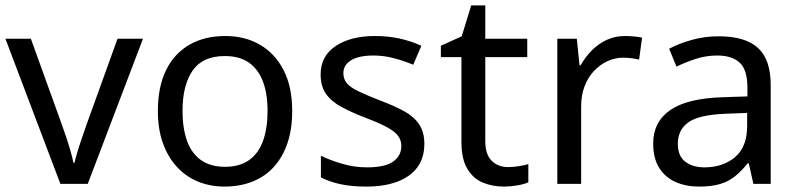

<svg xmlns="http://www.w3.org/2000/svg" viewBox="-20 -730 2947 709"><path d="M203 -51 0 -587H94L208 -271Q216 -249 225 -222Q234 -195 241 -170.5Q248 -146 251 -129H255Q259 -146 266.5 -171Q274 -196 283.5 -223Q293 -250 300 -271L414 -587H508L304 -51Z M1059 -320Q1059 -253 1041.5 -201.5Q1024 -150 991.5 -114Q959 -78 912.5 -59.5Q866 -41 809 -41Q756 -41 711 -59.5Q666 -78 633 -114Q600 -150 581.5 -201.5Q563 -253 563 -320Q563 -409 593 -470.5Q623 -532 679 -564.5Q735 -597 812 -597Q885 -597 940.5 -564.5Q996 -532 1027.5 -470.5Q1059 -409 1059 -320ZM654 -320Q654 -257 670.5 -210.5Q687 -164 722 -139Q757 -114 811 -114Q865 -114 900 -139Q935 -164 951.5 -210.5Q968 -257 968 -320Q968 -384 951 -429Q934 -474 899.5 -498.5Q865 -523 810 -523Q728 -523 691 -469Q654 -415 654 -320Z M1547 -199Q1547 -147 1521 -112Q1495 -77 1447 -59Q1399 -41 1333 -41Q1277 -41 1236.5 -50Q1196 -59 1165 -75V-155Q1197 -139 1242.5 -125.5Q1288 -112 1335 -112Q1402 -112 1432 -133.5Q1462 -155 1462 -191Q1462 -211 1451 -227Q1440 -243 1411.5 -259Q1383 -275 1330 -295Q1278 -315 1241 -335Q1204 -355 1184 -383Q1164 -411 1164 -455Q1164 -523 1219.5 -560Q1275 -597 1365 -597Q1414 -597 1456.5 -587.5Q1499 -578 1536 -561L1506 -491Q1472 -505 1435 -515Q1398 -525 1359 -525Q1305 -525 1276.5 -507.5Q1248 -490 1248 -460Q1248 -438 1261 -422.5Q1274 -407 1304.5 -392.5Q1335 -378 1386 -358Q1437 -339 1473 -319Q1509 -299 1528 -270.5Q1547 -242 1547 -199Z M1856 -113Q1876 -113 1897 -116.5Q1918 -120 1931 -124V-57Q1917 -50 1891 -45.5Q1865 -41 1841 -41Q1799 -41 1763.5 -55.5Q1728 -70 1706 -106Q1684 -142 1684 -207V-519H1608V-561L1685 -596L1720 -710H1772V-587H1927V-519H1772V-209Q1772 -160 1795.5 -136.5Q1819 -113 1856 -113Z M2288 -597Q2303 -597 2320.5 -595.5Q2338 -594 2351 -591L2340 -510Q2327 -513 2311.5 -515Q2296 -517 2282 -517Q2251 -517 2223 -504Q2195 -491 2173 -467.5Q2151 -444 2138.5 -411Q2126 -378 2126 -337V-51H2038V-587H2110L2120 -489H2124Q2141 -519 2165 -543.5Q2189 -568 2220 -582.5Q2251 -597 2288 -597Z M2634 -596Q2732 -596 2779 -553Q2826 -510 2826 -416V-51H2762L2745 -127H2741Q2718 -98 2693.5 -78.5Q2669 -59 2637.5 -50Q2606 -41 2561 -41Q2513 -41 2474.5 -58Q2436 -75 2414 -110.5Q2392 -146 2392 -200Q2392 -280 2455 -323.5Q2518 -367 2649 -371L2740 -374V-406Q2740 -473 2711 -499Q2682 -525 2629 -525Q2587 -525 2549 -512.5Q2511 -500 2478 -484L2451 -550Q2486 -569 2534 -582.5Q2582 -596 2634 -596ZM2660 -310Q2560 -306 2521.5 -278Q2483 -250 2483 -199Q2483 -154 2510.5 -133Q2538 -112 2581 -112Q2649 -112 2694 -149.5Q2739 -187 2739 -265V-313Z"/></svg>

Font: Noto Sans Tamil UI
Style: Regular
Weight: 400
Designer: Jelle Bosma - Monotype Design Team
Foundry: Monotype Imaging Inc.
Version: Version 2.004